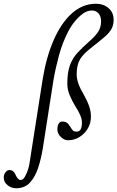

<svg xmlns="http://www.w3.org/2000/svg" viewBox="-163 -735 626 1024"><path d="M-77 269Q-103 269 -123 252.5Q-143 236 -143 212Q-143 195 -133.5 183.5Q-124 172 -113 172Q-90 172 -80 197Q-68 225 -53 225Q-41 225 -31.5 209.5Q-22 194 -15 173.5Q-8 153 -6 138L64 -309Q83 -428 122.5 -519.5Q162 -611 219.5 -663Q277 -715 349 -715Q389 -715 416 -691.5Q443 -668 443 -630Q443 -602 432 -581.5Q421 -561 397 -540Q373 -519 333 -488Q299 -462 280 -440.5Q261 -419 253.5 -395Q246 -371 246 -336Q246 -293 285 -228Q303 -196 312.5 -168Q322 -140 322 -114Q322 -77 304.5 -48.5Q287 -20 259.5 -3.5Q232 13 200 13Q179 13 161 -5Q143 -23 143 -44Q143 -64 150 -75.5Q157 -87 170 -87Q196 -87 209 -63Q220 -45 226 -39Q232 -33 247 -33Q274 -33 274 -83Q274 -99 265 -120.5Q256 -142 239 -168Q221 -197 208.5 -227.5Q196 -258 196 -289Q196 -350 210.5 -388.5Q225 -427 252 -455.5Q279 -484 314 -515Q341 -538 358.5 -562.5Q376 -587 376 -621Q376 -648 362.5 -663.5Q349 -679 328 -679Q302 -679 280 -663Q232 -627 201 -567.5Q170 -508 151.5 -439.5Q133 -371 122 -307L66 52Q57 109 41 158.5Q25 208 -3 238.5Q-31 269 -77 269Z"/></svg>

Font: Junicode Two Beta Condensed
Style: Italic
Weight: 400
Width: 3
Italic angle: -9°
Version: Version 1.053; ttfautohint (v1.8.4)